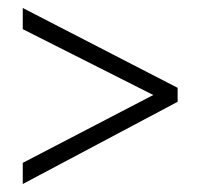

<svg xmlns="http://www.w3.org/2000/svg" viewBox="-20 -597 501 481"><path d="M37 -189 364 -359 37 -524V-577L425 -377V-342L37 -136Z"/></svg>

Font: Noto Sans Khmer UI Condensed Light
Style: Regular
Weight: 300
Width: 3
Designer: Danh Hong and the Monotype Design Team
Foundry: Monotype Imaging Inc.
Version: Version 2.002; ttfautohint (v1.8.4.7-5d5b)